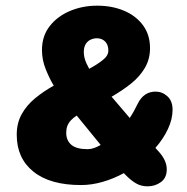

<svg xmlns="http://www.w3.org/2000/svg" viewBox="-20 -645 659 677"><path d="M39 -170Q39 -211 56.5 -242.5Q74 -274 103.8 -298.5Q133.5 -323 169.5 -343Q154 -369 141 -401.5Q128 -434 128 -469Q128 -517.5 154.8 -552.2Q181.5 -587 226 -606Q270.5 -625 322.5 -625Q375.5 -625 417.8 -607Q460 -589 484.5 -555.5Q509 -522 509 -475.5Q509 -436.5 490.8 -405.5Q472.5 -374.5 441.8 -350Q411 -325.5 373.5 -304L437.5 -229Q446 -242 452 -253Q458 -264 465.5 -279Q486.5 -322 528.5 -322Q552 -322 570.2 -305.5Q588.5 -289 588.5 -258Q588.5 -225 572.2 -190.2Q556 -155.5 528 -123.5L541 -109Q568 -78.5 568 -48Q568 -18 547.5 -3Q527 12 500.5 12Q478 12 460.8 2.2Q443.5 -7.5 426.5 -24.5L416.5 -34.5Q381 -15 342.2 -3.8Q303.5 7.5 265.5 7.5Q156.5 7.5 97.8 -39.8Q39 -87 39 -170ZM213.5 -177Q213.5 -149.5 231.8 -134.2Q250 -119 289 -119Q300.5 -119 312.2 -123.2Q324 -127.5 335 -134L250.5 -237.5Q238 -229.5 229.8 -220.5Q221.5 -211.5 217.5 -201Q213.5 -190.5 213.5 -177ZM275.5 -461Q275.5 -451 278 -441Q280.5 -431 285 -421.2Q289.5 -411.5 294.5 -402.5Q321 -416.5 341.5 -432.5Q362 -448.5 362 -466Q362 -480.5 356.8 -490.2Q351.5 -500 342.2 -505Q333 -510 321.5 -510Q310 -510 299.2 -505Q288.5 -500 282 -489.2Q275.5 -478.5 275.5 -461Z"/></svg>

Font: Sono ExtraLight Monospace ExtraBold
Style: Regular
Weight: 800
Version: Version 2.112